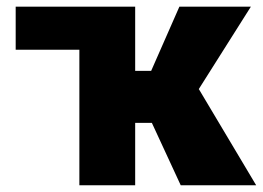

<svg xmlns="http://www.w3.org/2000/svg" viewBox="-20 -548 778 568"><path d="M429.2 -184.6H379.9V0H214.8V-400.9H26.4V-528.3H379.9V-338.4H427.2L510.7 -528.3H722.2L567.9 -284.2H568.4L737.8 0H514.6Z"/></svg>

Font: Sadagaat-English
Style: Regular
Weight: 900
Designer: Ahmed alsheikh
Foundry: Ahmed alsheikh Design
Version: Version 2.137;January 17, 2018;FontCreator 11.0.0.2408 64-bi